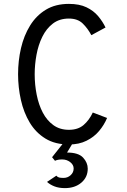

<svg xmlns="http://www.w3.org/2000/svg" viewBox="-20 -732 656 988"><path d="M334.5 11.5Q263.5 11.5 213.8 -19Q164 -49.5 133 -101.2Q102 -153 87.5 -217.8Q73 -282.5 73 -350Q73 -419.5 88 -484.2Q103 -549 134.8 -600.5Q166.5 -652 216 -682Q265.5 -712 334.5 -712Q388.5 -712 425 -694.5Q461.5 -677 485 -649Q508.5 -621 523 -590.5L450 -551Q431.5 -586 405.5 -611.2Q379.5 -636.5 334.5 -636.5Q286 -636.5 252.2 -610.8Q218.5 -585 197.8 -542.8Q177 -500.5 167.8 -450Q158.5 -399.5 158.5 -350Q158.5 -296 168.8 -244.5Q179 -193 200.2 -152.5Q221.5 -112 254.8 -88Q288 -64 334.5 -64Q381.5 -64 410.2 -88.8Q439 -113.5 457.5 -153L531 -125Q516 -89 490 -58Q464 -27 425.2 -7.8Q386.5 11.5 334.5 11.5ZM314 236Q283 236 260 227Q237 218 222 204L270 172Q276 179.5 284.5 181.5Q293 183.5 307 183.5Q328 183.5 343.5 169.5Q359 155.5 359 135Q359 116 341.2 102.2Q323.5 88.5 300 88.5Q276 88.5 263 95.5L248 77L317 -10H363L325 53Q383.5 53 407.5 79Q431.5 105 431.5 136Q431.5 180 398.5 208Q365.5 236 314 236Z"/></svg>

Font: Overpass Mono Light
Style: Regular
Weight: 400
Monospace: yes
Version: Version 4.000